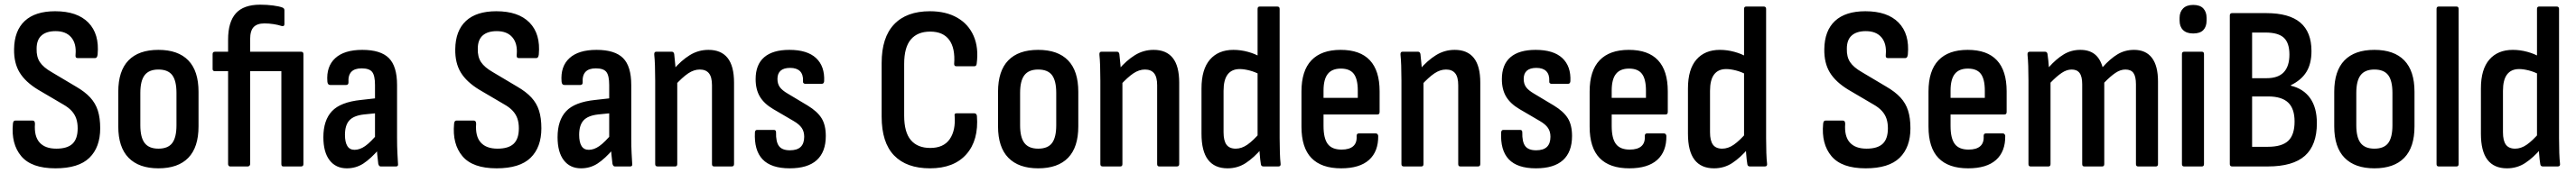

<svg xmlns="http://www.w3.org/2000/svg" viewBox="-20 -711 10976 739"><path d="M216 8Q114 8 70.5 -44Q27 -96 35 -182Q36 -196 45 -196H119Q129 -196 129 -182Q125 -129 148.5 -102.5Q172 -76 220 -76Q267 -76 289 -97Q311 -118 311 -163Q311 -186 305 -204Q299 -222 285.5 -237Q272 -252 249 -265L142 -328Q88 -361 63.5 -401.5Q39 -442 40 -501Q41 -580 85.5 -621.5Q130 -663 215 -663Q309 -663 356.5 -614.5Q404 -566 396 -478Q394 -463 386 -463H310Q300 -463 302 -478Q306 -525 283.5 -551.5Q261 -578 217 -578Q178 -578 157 -559.5Q136 -541 136 -503Q135 -468 150 -445.5Q165 -423 200 -403L304 -341Q342 -319 364.5 -294.5Q387 -270 397 -238.5Q407 -207 407 -163Q407 -82 361 -37Q315 8 216 8Z M655 8Q572 8 528 -37Q484 -82 484 -171V-319Q484 -408 527.5 -453Q571 -498 655 -498Q739 -498 782.5 -453Q826 -408 826 -319V-171Q826 -82 782.5 -37Q739 8 655 8ZM655 -76Q696 -76 714 -100Q732 -124 732 -176V-314Q732 -366 714 -390Q696 -414 655 -414Q615 -414 596.5 -390Q578 -366 578 -314V-176Q578 -124 596.5 -100Q615 -76 655 -76Z M960 0Q957 0 954.5 -3Q952 -6 952 -10V-407H896Q886 -407 886 -416V-480Q886 -490 896 -490H952V-542Q952 -617 985 -654Q1018 -691 1089 -691Q1118 -691 1144 -687.5Q1170 -684 1183 -679Q1192 -676 1192 -667V-608Q1192 -597 1180 -600Q1165 -605 1145.5 -608Q1126 -611 1107 -611Q1076 -611 1061 -595.5Q1046 -580 1046 -544V-490H1263Q1273 -490 1273 -480V-10Q1273 0 1263 0H1187Q1179 0 1179 -10V-407H1046V-10Q1046 -6 1043 -3Q1040 0 1036 0Z M1602 0Q1595 0 1592 -11Q1590 -25 1587.5 -51.5Q1585 -78 1585 -98L1578 -118V-348Q1578 -388 1566 -403.5Q1554 -419 1521 -419Q1461 -419 1465 -359Q1465 -348 1455 -348H1387Q1376 -348 1375 -363Q1370 -427 1408.5 -462.5Q1447 -498 1524 -498Q1602 -498 1637 -463Q1672 -428 1672 -348V-123Q1672 -83 1673.5 -56.5Q1675 -30 1676 -12Q1678 0 1668 0ZM1458 8Q1411 8 1384.5 -26.5Q1358 -61 1358 -125Q1358 -197 1394.5 -236Q1431 -275 1518 -284L1589 -292V-228L1530 -222Q1487 -217 1468.5 -196.5Q1450 -176 1450 -135Q1450 -104 1460 -87.5Q1470 -71 1491 -71Q1513 -71 1536 -87Q1559 -103 1593 -144L1597 -76Q1560 -33 1528.5 -12.5Q1497 8 1458 8Z M2096 8Q1994 8 1950.5 -44Q1907 -96 1915 -182Q1916 -196 1925 -196H1999Q2009 -196 2009 -182Q2005 -129 2028.5 -102.5Q2052 -76 2100 -76Q2147 -76 2169 -97Q2191 -118 2191 -163Q2191 -186 2185 -204Q2179 -222 2165.5 -237Q2152 -252 2129 -265L2022 -328Q1968 -361 1943.5 -401.5Q1919 -442 1920 -501Q1921 -580 1965.5 -621.5Q2010 -663 2095 -663Q2189 -663 2236.5 -614.5Q2284 -566 2276 -478Q2274 -463 2266 -463H2190Q2180 -463 2182 -478Q2186 -525 2163.5 -551.5Q2141 -578 2097 -578Q2058 -578 2037 -559.5Q2016 -541 2016 -503Q2015 -468 2030 -445.5Q2045 -423 2080 -403L2184 -341Q2222 -319 2244.5 -294.5Q2267 -270 2277 -238.5Q2287 -207 2287 -163Q2287 -82 2241 -37Q2195 8 2096 8Z M2600 0Q2593 0 2590 -11Q2588 -25 2585.5 -51.5Q2583 -78 2583 -98L2576 -118V-348Q2576 -388 2564 -403.5Q2552 -419 2519 -419Q2459 -419 2463 -359Q2463 -348 2453 -348H2385Q2374 -348 2373 -363Q2368 -427 2406.5 -462.5Q2445 -498 2522 -498Q2600 -498 2635 -463Q2670 -428 2670 -348V-123Q2670 -83 2671.5 -56.5Q2673 -30 2674 -12Q2676 0 2666 0ZM2456 8Q2409 8 2382.5 -26.5Q2356 -61 2356 -125Q2356 -197 2392.5 -236Q2429 -275 2516 -284L2587 -292V-228L2528 -222Q2485 -217 2466.5 -196.5Q2448 -176 2448 -135Q2448 -104 2458 -87.5Q2468 -71 2489 -71Q2511 -71 2534 -87Q2557 -103 2591 -144L2595 -76Q2558 -33 2526.5 -12.5Q2495 8 2456 8Z M3023 0Q3014 0 3014 -10V-347Q3014 -382 3001 -398Q2988 -414 2962 -414Q2937 -414 2912.5 -397.5Q2888 -381 2856 -346L2848 -412Q2883 -453 2919.5 -475.5Q2956 -498 2999 -498Q3053 -498 3080.5 -463.5Q3108 -429 3108 -358V-10Q3108 0 3098 0ZM2782 0Q2772 0 2772 -10V-366Q2772 -402 2771 -430.5Q2770 -459 2768 -477Q2767 -490 2776 -490H2843Q2851 -490 2853 -480Q2855 -463 2857.5 -435Q2860 -407 2861 -390L2866 -368V-10Q2866 0 2857 0Z M3345 8Q3266 8 3229.5 -30.5Q3193 -69 3197 -146Q3198 -156 3206 -156H3278Q3287 -156 3287 -146Q3286 -105 3299.5 -87Q3313 -69 3346 -69Q3377 -69 3392 -83.5Q3407 -98 3407 -127Q3407 -149 3396.5 -164.5Q3386 -180 3362 -194L3275 -245Q3236 -268 3218 -298.5Q3200 -329 3200 -373Q3200 -435 3236.5 -466.5Q3273 -498 3344 -498Q3420 -498 3457.5 -463Q3495 -428 3492 -364Q3491 -353 3482 -353H3411Q3407 -353 3404 -356Q3401 -359 3402 -366Q3403 -393 3389 -407Q3375 -421 3347 -421Q3320 -421 3306.5 -409Q3293 -397 3293 -374Q3293 -353 3303 -339Q3313 -325 3337 -311L3422 -260Q3463 -235 3481 -206Q3499 -177 3499 -130Q3499 -62 3460.5 -27Q3422 8 3345 8Z M3943 8Q3843 8 3790 -47Q3737 -102 3737 -213V-442Q3737 -551 3790 -607Q3843 -663 3943 -663Q4011 -663 4059 -635.5Q4107 -608 4129 -557.5Q4151 -507 4142 -439Q4141 -428 4132 -428H4055Q4046 -428 4046 -438Q4051 -505 4025 -540.5Q3999 -576 3944 -576Q3890 -576 3861.5 -542.5Q3833 -509 3833 -438V-217Q3833 -146 3861.5 -112.5Q3890 -79 3944 -79Q4001 -79 4027 -116.5Q4053 -154 4048 -217Q4046 -227 4056 -227H4132Q4141 -227 4143 -216Q4151 -112 4098 -52Q4045 8 3943 8Z M4404 8Q4321 8 4277 -37Q4233 -82 4233 -171V-319Q4233 -408 4276.5 -453Q4320 -498 4404 -498Q4488 -498 4531.5 -453Q4575 -408 4575 -319V-171Q4575 -82 4531.5 -37Q4488 8 4404 8ZM4404 -76Q4445 -76 4463 -100Q4481 -124 4481 -176V-314Q4481 -366 4463 -390Q4445 -414 4404 -414Q4364 -414 4345.5 -390Q4327 -366 4327 -314V-176Q4327 -124 4345.5 -100Q4364 -76 4404 -76Z M4920 0Q4911 0 4911 -10V-347Q4911 -382 4898 -398Q4885 -414 4859 -414Q4834 -414 4809.5 -397.5Q4785 -381 4753 -346L4745 -412Q4780 -453 4816.5 -475.5Q4853 -498 4896 -498Q4950 -498 4977.5 -463.5Q5005 -429 5005 -358V-10Q5005 0 4995 0ZM4679 0Q4669 0 4669 -10V-366Q4669 -402 4668 -430.5Q4667 -459 4665 -477Q4664 -490 4673 -490H4740Q4748 -490 4750 -480Q4752 -463 4754.5 -435Q4757 -407 4758 -390L4763 -368V-10Q4763 0 4754 0Z M5211 8Q5156 8 5128 -28.5Q5100 -65 5100 -140V-333Q5100 -415 5136 -456.5Q5172 -498 5236 -498Q5267 -498 5298 -489.5Q5329 -481 5350 -468L5352 -391Q5328 -404 5304.5 -410Q5281 -416 5263 -416Q5229 -416 5211.5 -393Q5194 -370 5194 -323V-146Q5194 -110 5206.5 -93Q5219 -76 5246 -76Q5271 -76 5295.5 -93Q5320 -110 5351 -146L5358 -78Q5323 -37 5288.5 -14.5Q5254 8 5211 8ZM5364 0Q5354 0 5353 -10Q5350 -28 5348 -54Q5346 -80 5346 -96L5339 -120V-673Q5339 -683 5348 -683H5423Q5433 -683 5433 -673V-121Q5433 -87 5434 -58Q5435 -29 5437 -13Q5439 0 5428 0Z M5695 8Q5611 8 5568.5 -36Q5526 -80 5526 -170V-320Q5526 -409 5568.5 -453.5Q5611 -498 5693 -498Q5776 -498 5817.5 -453.5Q5859 -409 5859 -321V-233Q5859 -222 5850 -222H5620V-173Q5620 -120 5638 -96Q5656 -72 5697 -72Q5730 -72 5746.5 -86.5Q5763 -101 5761 -130Q5761 -141 5770 -141H5843Q5851 -141 5853 -131Q5854 -64 5814 -28Q5774 8 5695 8ZM5620 -293H5766V-324Q5766 -373 5749 -395.5Q5732 -418 5694 -418Q5656 -418 5638 -395Q5620 -372 5620 -324Z M6203 0Q6194 0 6194 -10V-347Q6194 -382 6181 -398Q6168 -414 6142 -414Q6117 -414 6092.5 -397.5Q6068 -381 6036 -346L6028 -412Q6063 -453 6099.5 -475.5Q6136 -498 6179 -498Q6233 -498 6260.5 -463.5Q6288 -429 6288 -358V-10Q6288 0 6278 0ZM5962 0Q5952 0 5952 -10V-366Q5952 -402 5951 -430.5Q5950 -459 5948 -477Q5947 -490 5956 -490H6023Q6031 -490 6033 -480Q6035 -463 6037.5 -435Q6040 -407 6041 -390L6046 -368V-10Q6046 0 6037 0Z M6525 8Q6446 8 6409.5 -30.5Q6373 -69 6377 -146Q6378 -156 6386 -156H6458Q6467 -156 6467 -146Q6466 -105 6479.5 -87Q6493 -69 6526 -69Q6557 -69 6572 -83.5Q6587 -98 6587 -127Q6587 -149 6576.5 -164.5Q6566 -180 6542 -194L6455 -245Q6416 -268 6398 -298.5Q6380 -329 6380 -373Q6380 -435 6416.5 -466.5Q6453 -498 6524 -498Q6600 -498 6637.5 -463Q6675 -428 6672 -364Q6671 -353 6662 -353H6591Q6587 -353 6584 -356Q6581 -359 6582 -366Q6583 -393 6569 -407Q6555 -421 6527 -421Q6500 -421 6486.5 -409Q6473 -397 6473 -374Q6473 -353 6483 -339Q6493 -325 6517 -311L6602 -260Q6643 -235 6661 -206Q6679 -177 6679 -130Q6679 -62 6640.5 -27Q6602 8 6525 8Z M6923 8Q6839 8 6796.5 -36Q6754 -80 6754 -170V-320Q6754 -409 6796.5 -453.5Q6839 -498 6921 -498Q7004 -498 7045.5 -453.5Q7087 -409 7087 -321V-233Q7087 -222 7078 -222H6848V-173Q6848 -120 6866 -96Q6884 -72 6925 -72Q6958 -72 6974.5 -86.5Q6991 -101 6989 -130Q6989 -141 6998 -141H7071Q7079 -141 7081 -131Q7082 -64 7042 -28Q7002 8 6923 8ZM6848 -293H6994V-324Q6994 -373 6977 -395.5Q6960 -418 6922 -418Q6884 -418 6866 -395Q6848 -372 6848 -324Z M7284 8Q7229 8 7201 -28.5Q7173 -65 7173 -140V-333Q7173 -415 7209 -456.5Q7245 -498 7309 -498Q7340 -498 7371 -489.5Q7402 -481 7423 -468L7425 -391Q7401 -404 7377.5 -410Q7354 -416 7336 -416Q7302 -416 7284.5 -393Q7267 -370 7267 -323V-146Q7267 -110 7279.5 -93Q7292 -76 7319 -76Q7344 -76 7368.5 -93Q7393 -110 7424 -146L7431 -78Q7396 -37 7361.5 -14.5Q7327 8 7284 8ZM7437 0Q7427 0 7426 -10Q7423 -28 7421 -54Q7419 -80 7419 -96L7412 -120V-673Q7412 -683 7421 -683H7496Q7506 -683 7506 -673V-121Q7506 -87 7507 -58Q7508 -29 7510 -13Q7512 0 7501 0Z M7930 8Q7828 8 7784.5 -44Q7741 -96 7749 -182Q7750 -196 7759 -196H7833Q7843 -196 7843 -182Q7839 -129 7862.5 -102.5Q7886 -76 7934 -76Q7981 -76 8003 -97Q8025 -118 8025 -163Q8025 -186 8019 -204Q8013 -222 7999.5 -237Q7986 -252 7963 -265L7856 -328Q7802 -361 7777.5 -401.5Q7753 -442 7754 -501Q7755 -580 7799.5 -621.5Q7844 -663 7929 -663Q8023 -663 8070.5 -614.5Q8118 -566 8110 -478Q8108 -463 8100 -463H8024Q8014 -463 8016 -478Q8020 -525 7997.5 -551.5Q7975 -578 7931 -578Q7892 -578 7871 -559.5Q7850 -541 7850 -503Q7849 -468 7864 -445.5Q7879 -423 7914 -403L8018 -341Q8056 -319 8078.5 -294.5Q8101 -270 8111 -238.5Q8121 -207 8121 -163Q8121 -82 8075 -37Q8029 8 7930 8Z M8367 8Q8283 8 8240.5 -36Q8198 -80 8198 -170V-320Q8198 -409 8240.5 -453.5Q8283 -498 8365 -498Q8448 -498 8489.5 -453.5Q8531 -409 8531 -321V-233Q8531 -222 8522 -222H8292V-173Q8292 -120 8310 -96Q8328 -72 8369 -72Q8402 -72 8418.5 -86.5Q8435 -101 8433 -130Q8433 -141 8442 -141H8515Q8523 -141 8525 -131Q8526 -64 8486 -28Q8446 8 8367 8ZM8292 -293H8438V-324Q8438 -373 8421 -395.5Q8404 -418 8366 -418Q8328 -418 8310 -395Q8292 -372 8292 -324Z M8633 0Q8624 0 8624 -10V-366Q8624 -402 8623 -430Q8622 -458 8620 -477Q8619 -490 8629 -490H8695Q8703 -490 8705 -481Q8707 -467 8708.5 -453Q8710 -439 8711 -424Q8742 -459 8774 -478.5Q8806 -498 8845 -498Q8882 -498 8905.5 -480Q8929 -462 8940 -424Q8972 -460 9003.5 -479Q9035 -498 9074 -498Q9124 -498 9150 -464Q9176 -430 9176 -363V-10Q9176 0 9167 0H9091Q9082 0 9082 -10V-351Q9082 -384 9071.5 -399Q9061 -414 9037 -414Q9016 -414 8994.5 -399.5Q8973 -385 8947 -358V-10Q8947 0 8938 0H8862Q8853 0 8853 -10V-351Q8853 -384 8842 -399Q8831 -414 8808 -414Q8787 -414 8765.5 -399.5Q8744 -385 8718 -358V-10Q8718 0 8709 0Z M9287 0Q9278 0 9278 -10V-480Q9278 -490 9287 -490H9363Q9372 -490 9372 -480V-10Q9372 0 9363 0ZM9326 -568Q9298 -568 9283 -582.5Q9268 -597 9268 -623V-635Q9268 -660 9283 -675Q9298 -690 9326 -690Q9355 -690 9369 -675Q9383 -660 9383 -635V-623Q9383 -597 9369 -582.5Q9355 -568 9326 -568Z M9492 0Q9482 0 9482 -10V-645Q9482 -655 9492 -655H9637Q9735 -655 9782.5 -614.5Q9830 -574 9830 -493Q9830 -439 9808.5 -404Q9787 -369 9742 -347V-345Q9796 -332 9824.5 -291.5Q9853 -251 9853 -185Q9853 -91 9802 -45.5Q9751 0 9644 0ZM9577 -84H9645Q9704 -84 9731 -109.5Q9758 -135 9758 -192Q9758 -247 9730.5 -273Q9703 -299 9646 -299H9577ZM9577 -377H9639Q9688 -377 9712 -402.5Q9736 -428 9736 -478Q9736 -528 9712 -550Q9688 -572 9634 -572H9577Z M10098 8Q10015 8 9971 -37Q9927 -82 9927 -171V-319Q9927 -408 9970.5 -453Q10014 -498 10098 -498Q10182 -498 10225.5 -453Q10269 -408 10269 -319V-171Q10269 -82 10225.5 -37Q10182 8 10098 8ZM10098 -76Q10139 -76 10157 -100Q10175 -124 10175 -176V-314Q10175 -366 10157 -390Q10139 -414 10098 -414Q10058 -414 10039.5 -390Q10021 -366 10021 -314V-176Q10021 -124 10039.5 -100Q10058 -76 10098 -76Z M10372 0Q10363 0 10363 -10V-673Q10363 -683 10372 -683H10448Q10457 -683 10457 -673V-10Q10457 0 10448 0Z M10663 8Q10608 8 10580 -28.5Q10552 -65 10552 -140V-333Q10552 -415 10588 -456.5Q10624 -498 10688 -498Q10719 -498 10750 -489.5Q10781 -481 10802 -468L10804 -391Q10780 -404 10756.5 -410Q10733 -416 10715 -416Q10681 -416 10663.5 -393Q10646 -370 10646 -323V-146Q10646 -110 10658.5 -93Q10671 -76 10698 -76Q10723 -76 10747.5 -93Q10772 -110 10803 -146L10810 -78Q10775 -37 10740.5 -14.5Q10706 8 10663 8ZM10816 0Q10806 0 10805 -10Q10802 -28 10800 -54Q10798 -80 10798 -96L10791 -120V-673Q10791 -683 10800 -683H10875Q10885 -683 10885 -673V-121Q10885 -87 10886 -58Q10887 -29 10889 -13Q10891 0 10880 0Z"/></svg>

Font: Sofia Sans Condensed SemiBold
Style: Regular
Weight: 600
Designer: Botio Nikoltchev, Ani Petrova
Foundry: lettersoup
Version: Version 4.101